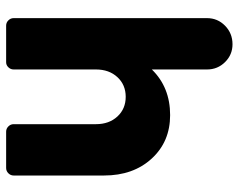

<svg xmlns="http://www.w3.org/2000/svg" viewBox="-94 -664 759 610"><g transform="rotate(90 285.0 -359.5)"><path d="M375 -23.9V-285.2Q375 -327.1 350.6 -353.5Q326.2 -379.9 288.1 -379.9Q250 -379.9 225.6 -353.5Q201.2 -327.1 201.2 -285.2V-23.9Q201.2 -14.2 194.3 -7.1Q187.5 0 178.2 0H62Q52.2 0 45.2 -7.1Q38.1 -14.2 38.1 -23.9V-638.2Q38.1 -671.9 62.3 -695.6Q86.4 -719.2 121.1 -719.2Q154.3 -719.2 177.7 -695.6Q201.2 -671.9 201.2 -638.2V-462.9Q257.8 -521 346.2 -521Q430.7 -521 484.4 -462.4Q538.1 -403.8 538.1 -311V-23.9Q538.1 -14.2 531 -7.1Q523.9 0 514.2 0H398.9Q389.2 0 382.1 -7.1Q375 -14.2 375 -23.9Z"/></g></svg>

Font: LT Saeada
Style: Bold
Weight: 700
Designer: Daniel Lyons
Foundry: LyonsType
Version: Version 1.001